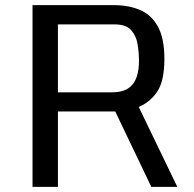

<svg xmlns="http://www.w3.org/2000/svg" viewBox="-20 -726 755 746"><path d="M106.4 0V-706.1H421.4Q481 -706.1 525.1 -686.8Q569.3 -667.5 594 -621.8Q618.7 -576.2 618.7 -497.1Q618.7 -411.6 591.1 -370.4Q563.5 -329.1 519 -310.5L668.9 0H567.9L427.7 -293H205.1V0ZM205.1 -367.2H413.1Q456.1 -367.2 479 -383.3Q502 -399.4 511 -427Q520 -454.6 520 -488.3Q520 -522.5 514.4 -555.2Q508.8 -587.9 488.8 -609.6Q468.8 -631.3 424.3 -631.3H205.1Z"/></svg>

Font: Monda
Style: Regular
Weight: 400
Designer: Vernon Adams
Foundry: Vernon Adams
Version: Version 2.100; ttfautohint (v1.8.3)